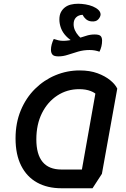

<svg xmlns="http://www.w3.org/2000/svg" viewBox="-20 -980 675 1025"><path d="M308 25Q233 25 178 -5.5Q123 -36 93 -95.5Q63 -155 63 -241Q63 -324 91 -391Q119 -458 167 -505.5Q215 -553 276.5 -578.5Q338 -604 405 -604Q460 -604 500.5 -589Q541 -574 568 -552Q595 -530 606 -507L524 -52L474 25ZM416 -68 495 -513 500 -469Q490 -484 464 -494Q438 -504 403 -504Q338 -504 286 -470Q234 -436 204 -376Q174 -316 174 -236Q174 -156 207.5 -115.5Q241 -75 308 -75H427ZM292 -679Q268 -679 260 -688.5Q252 -698 252 -714Q252 -728 256 -743Q260 -758 267 -772Q278 -768 291 -765Q304 -762 318 -762Q332 -762 348 -764.5Q364 -767 377 -770L382 -751Q352 -767 333 -787Q314 -807 305.5 -830Q297 -853 297 -876Q297 -899 305 -914.5Q313 -930 326.5 -940.5Q340 -951 358 -955.5Q376 -960 397 -960Q416 -960 437 -956.5Q458 -953 476 -945.5Q494 -938 505.5 -927Q517 -916 517 -902Q516 -889 504 -876Q492 -863 466 -866Q450 -868 438.5 -878Q427 -888 421 -901Q399 -900 386 -887Q373 -874 373 -851Q373 -834 380 -818.5Q387 -803 399 -789.5Q411 -776 426 -764L376 -770Q417 -781 439 -788.5Q461 -796 485 -796Q509 -796 517 -788Q525 -780 525 -763Q525 -732 511 -704Q500 -708 487 -710.5Q474 -713 458 -713Q426 -713 397 -704.5Q368 -696 342.5 -687.5Q317 -679 292 -679Z"/></svg>

Font: Lemonada
Style: Regular
Weight: 400
Designer: Mohamed Gaber (Arabic), Eduardo Tunni (Latin)
Foundry: Kief Type Foundry
Version: Version 4.005